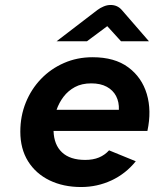

<svg xmlns="http://www.w3.org/2000/svg" viewBox="-20 -740 672 772"><path d="M306 12Q234.7 12 179.3 -14.8Q124 -41.7 92.8 -91.6Q61.7 -141.6 61.7 -210.7Q61.7 -273.4 83.7 -327.6Q105.7 -381.9 144.9 -422.6Q184.1 -463.4 237.1 -486.6Q290.1 -509.9 352.3 -509.9Q440.9 -509.9 495.5 -469.5Q550.2 -429.1 570.2 -362.2Q590.2 -295.2 572.7 -213.5H195.3Q197 -157.7 229.4 -127.4Q261.8 -97 322.3 -97Q354.2 -97 377.9 -106.8Q401.6 -116.7 418.5 -135.5L525.9 -91.6Q485.7 -41.5 428.3 -14.7Q371 12 306 12ZM207.4 -298.4H458Q459.3 -329.5 446.9 -353.5Q434.5 -377.4 409.3 -391.1Q384.1 -404.8 347 -404.8Q308.6 -404.8 281.1 -389.9Q253.7 -375 235.5 -351Q217.3 -327 207.4 -298.4ZM207.4 -574 371.6 -699.8Q383 -708.4 397 -714.2Q410.9 -720 424.7 -720Q452.2 -720 469.8 -699.8L578.9 -574H466.7L411.3 -634.8L329.5 -574Z"/></svg>

Font: Atkinson Hyperlegible Mono ExtraLight
Style: Italic
Weight: 200
Italic angle: -12°
Monospace: yes
Designer: Elliott Scott, Megan Eiswerth, Linus Boman, Theodore Petrosky, Letters from Sweden
Foundry: Applied Design Works, Letters from Sweden
Version: Version 2.001